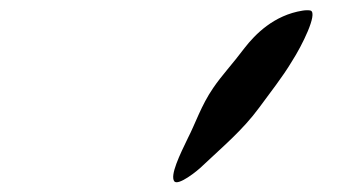

<svg xmlns="http://www.w3.org/2000/svg" viewBox="-20 -1035 703 380"><path d="M579 -1014C522 -1005 485 -967 464 -940C440 -908 419 -886 402 -861C378 -826 367 -791 352 -762C336 -729 316 -688 325 -676C333 -667 370 -696 381 -707C420 -744 460 -777 493 -822C514 -851 539 -882 558 -914C578 -945 609 -1008 595 -1014C592 -1015 585 -1015 579 -1014Z"/></svg>

Font: Carybe
Style: Regular
Weight: 400
Designer: Genilson Lima Santos
Foundry: Genilson Lima Santos
Version: Version 1.010;PS 001.010;hotconv 1.0.70;makeotf.lib2.5.58329